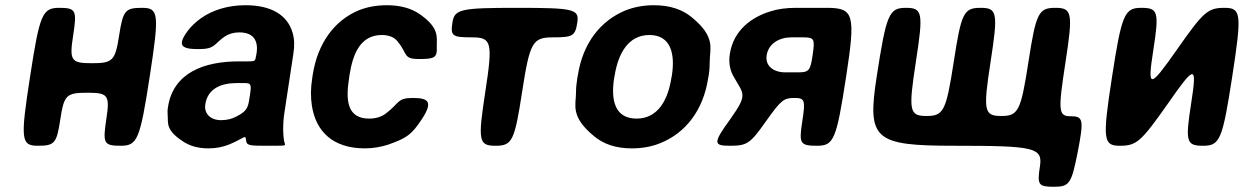

<svg xmlns="http://www.w3.org/2000/svg" viewBox="-20 -558 4761 735"><path d="M553 -264C590 -504 588 -528 524 -528C459 -528 451 -518 436 -422C421 -326 412 -316 332 -316C252 -316 245 -326 260 -422C275 -518 271 -528 207 -528C142 -528 132 -504 95 -264C58 -24 60 0 125 0C189 0 197 -9 211 -102C225 -194 234 -203 314 -203C394 -203 401 -194 387 -102C373 -9 377 0 442 0C506 0 516 -24 553 -264Z M1069 -128 1103 -352C1108 -383 1107 -410 1100 -433C1080 -501 1018 -538 920 -538C851 -538 793 -519 749 -488C731 -475 713 -459 698 -439C657 -383 675 -370 740 -370C804 -370 797 -388 840 -418C855 -428 874 -434 896 -434C949 -434 970 -404 962 -353L959 -338C957 -324 954 -323 926 -323H894C760 -323 643 -279 623 -148C621 -137 621 -126 622 -115C624 -87 614 -60 680 -17C705 0 737 10 778 10C809 10 836 4 860 -6C920 -32 919 -44 922 -21C924 -1 934 0 999 0C1063 0 1070 0 1071 -4C1072 -8 1065 -12 1064 -62C1064 -82 1065 -103 1069 -128ZM766 -159C775 -218 825 -240 886 -240H915C941 -240 943 -236 937 -195C930 -153 932 -136 887 -113C869 -103 849 -98 826 -98C787 -98 760 -122 766 -159Z M1316 -257 1318 -271C1331 -353 1360 -424 1442 -424C1469 -424 1491 -415 1503 -398C1541 -352 1523 -332 1583 -332C1643 -332 1654 -337 1652 -377C1651 -415 1665 -450 1585 -505C1554 -526 1513 -538 1461 -538C1420 -538 1384 -531 1352 -518C1260 -479 1196 -393 1177 -271L1175 -257C1169 -220 1169 -185 1174 -153C1189 -57 1252 10 1377 10C1410 10 1441 4 1468 -5C1538 -30 1556 -43 1595 -102C1639 -169 1620 -183 1560 -183C1500 -183 1509 -163 1459 -125C1442 -111 1419 -104 1393 -104C1309 -104 1303 -174 1316 -257Z M2190 -472C2198 -523 2177 -528 1960 -528C1743 -528 1720 -523 1712 -472C1704 -420 1711 -415 1787 -415C1862 -415 1867 -396 1838 -208C1809 -19 1812 0 1877 0C1941 0 1950 -19 1979 -208C2008 -396 2019 -415 2096 -415C2173 -415 2182 -420 2190 -472Z M2192 -269 2190 -259C2187 -240 2185 -221 2185 -203C2185 -156 2162 -112 2255 -36C2290 -7 2336 10 2399 10C2439 10 2477 3 2510 -11C2603 -49 2672 -134 2691 -259L2693 -269C2696 -288 2697 -307 2697 -325C2697 -372 2721 -416 2628 -492C2593 -521 2546 -538 2483 -538C2443 -538 2407 -531 2374 -518C2280 -479 2211 -394 2192 -269ZM2552 -269 2550 -259C2537 -176 2499 -104 2417 -104C2333 -104 2318 -175 2331 -259L2333 -269C2346 -351 2384 -424 2466 -424C2548 -424 2565 -352 2552 -269Z M2777 -104C2709 -10 2710 0 2775 0C2839 0 2852 -8 2911 -92C2970 -175 2980 -183 3021 -183C3061 -183 3064 -175 3051 -92C3038 -8 3043 0 3108 0C3172 0 3182 -24 3219 -264C3256 -504 3249 -528 3144 -528H3027C2992 -528 2959 -524 2931 -515C2857 -493 2788 -442 2774 -352C2768 -315 2776 -285 2790 -262C2827 -197 2843 -197 2777 -104ZM2915 -347C2922 -391 2963 -415 3009 -415H3055C3097 -415 3100 -409 3091 -348C3082 -287 3077 -281 3034 -281H2986C2942 -281 2908 -305 2915 -347Z M3448 -528C3383 -528 3373 -504 3336 -264C3299 -24 3326 0 3634 0C3942 0 3972 7 3961 79C3950 150 3955 157 4015 157C4074 157 4082 145 4106 22C4130 -101 4126 -113 4079 -113C4031 -113 4030 -132 4059 -321C4088 -509 4084 -528 4020 -528C3956 -528 3946 -509 3917 -321C3888 -133 3878 -114 3813 -114C3747 -114 3743 -133 3772 -321C3801 -509 3798 -528 3734 -528C3669 -528 3660 -509 3631 -321C3602 -133 3592 -114 3527 -114C3461 -114 3457 -133 3486 -321C3515 -509 3512 -528 3448 -528Z M4484 -366C4380 -218 4372 -218 4395 -366C4418 -513 4413 -528 4349 -528C4285 -528 4274 -504 4237 -264C4200 -24 4203 0 4267 0C4331 0 4348 -15 4452 -163C4555 -311 4563 -311 4540 -163C4517 -15 4521 0 4586 0C4650 0 4660 -24 4697 -264C4734 -504 4732 -528 4668 -528C4603 -528 4587 -513 4484 -366Z"/></svg>

Font: Asimov Print
Style: AIt
Weight: 500
Designer: Google
Version: Version 2.000980: 2014